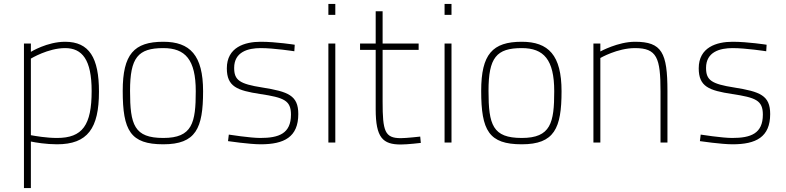

<svg xmlns="http://www.w3.org/2000/svg" viewBox="-20 -720 3973 970"><path d="M101 230H136V-5C159 0 214 9 268 9C423 9 480 -72 480 -257C480 -428 431 -509 309 -509C218 -509 136 -458 136 -458V-500H101ZM309 -477C395 -477 443 -419 443 -260C443 -88 397 -23 268 -23C214 -23 158 -33 136 -37V-424C136 -424 223 -477 309 -477Z M805 -509C657 -509 600 -446 600 -261C600 -60 639 9 805 9C970 9 1006 -72 1006 -259C1006 -441 940 -509 805 -509ZM805 -23C658 -23 637 -89 637 -261C637 -429 677 -477 805 -477C916 -477 969 -419 969 -259C969 -100 952 -23 805 -23Z M1469 -494C1469 -494 1374 -509 1297 -509C1216 -509 1126 -481 1126 -375C1126 -282 1178 -263 1295 -245C1414 -227 1450 -213 1450 -141C1450 -45 1389 -23 1295 -23C1244 -23 1136 -40 1136 -40L1132 -7C1132 -7 1240 9 1297 9C1415 9 1487 -27 1487 -144C1487 -238 1436 -257 1305 -278C1190 -296 1163 -315 1163 -377C1163 -458 1233 -477 1297 -477C1365 -477 1467 -461 1467 -461Z M1639 0H1674V-500H1639ZM1639 -645H1674V-700H1639Z M2095 -468V-500H1913V-663H1878V-500H1799V-468H1878V-168C1878 -24 1914 10 2005 10C2040 10 2106 2 2106 2L2103 -30C2103 -30 2033 -22 2005 -22C1924 -22 1913 -57 1913 -206V-468Z M2226 0H2261V-500H2226ZM2226 -645H2261V-700H2226Z M2616 -509C2468 -509 2411 -446 2411 -261C2411 -60 2450 9 2616 9C2781 9 2817 -72 2817 -259C2817 -441 2751 -509 2616 -509ZM2616 -23C2469 -23 2448 -89 2448 -261C2448 -429 2488 -477 2616 -477C2727 -477 2780 -419 2780 -259C2780 -100 2763 -23 2616 -23Z M3013 0V-427C3013 -427 3099 -477 3188 -477C3299 -477 3317 -428 3317 -258V0H3352V-260C3352 -454 3324 -509 3188 -509C3102 -509 3013 -460 3013 -460V-500H2978V0Z M3853 -494C3853 -494 3758 -509 3681 -509C3600 -509 3510 -481 3510 -375C3510 -282 3562 -263 3679 -245C3798 -227 3834 -213 3834 -141C3834 -45 3773 -23 3679 -23C3628 -23 3520 -40 3520 -40L3516 -7C3516 -7 3624 9 3681 9C3799 9 3871 -27 3871 -144C3871 -238 3820 -257 3689 -278C3574 -296 3547 -315 3547 -377C3547 -458 3617 -477 3681 -477C3749 -477 3851 -461 3851 -461Z"/></svg>

Font: TitilliumText22L
Style: 1 wt
Weight: 100
Designer: Campivisivi
Foundry: Campivisivi
Version: 1.000